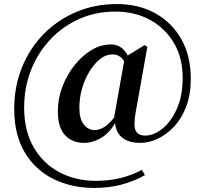

<svg xmlns="http://www.w3.org/2000/svg" viewBox="-20 -755 1010 946"><path d="M393 -51Q337 -51 301 -88.5Q265 -126 265 -207Q265 -270 287.5 -328.5Q310 -387 347.5 -434Q385 -481 431 -508.5Q477 -536 526 -536Q559 -536 582.5 -516.5Q606 -497 619 -458L601 -434Q589 -463 572.5 -475Q556 -487 534 -487Q502 -487 473.5 -464.5Q445 -442 421.5 -404Q398 -366 384.5 -319.5Q371 -273 371 -224Q371 -169 393 -141.5Q415 -114 447 -114Q469 -114 494 -129Q519 -144 553 -189L564 -177H562Q531 -110 486 -80.5Q441 -51 393 -51ZM671 -51Q612 -51 579.5 -79Q547 -107 546 -164L541 -169L595 -473L693 -533L706 -524L648 -199Q637 -135 648.5 -111Q660 -87 696 -87Q737 -87 779.5 -120.5Q822 -154 851 -218Q880 -282 880 -372Q880 -471 836.5 -544Q793 -617 718.5 -657.5Q644 -698 548 -698Q451 -698 369 -661Q287 -624 226 -558.5Q165 -493 132 -407.5Q99 -322 99 -225Q99 -111 145.5 -30Q192 51 272.5 93.5Q353 136 452 136Q518 136 574.5 122Q631 108 679 82L694 108Q641 138 579 154.5Q517 171 444 171Q333 171 243.5 127Q154 83 102 -4Q50 -91 50 -219Q50 -327 87.5 -421Q125 -515 193.5 -585.5Q262 -656 354.5 -695.5Q447 -735 556 -735Q664 -735 746 -689Q828 -643 874 -561Q920 -479 920 -367Q920 -289 897.5 -230Q875 -171 838 -131.5Q801 -92 757.5 -71.5Q714 -51 671 -51Z"/></svg>

Font: Noto Serif TC
Style: Bold
Weight: 700
Designer: Ryoko NISHIZUKA 西塚涼子 (kana & ideographs); Frank Grießhammer (Latin, Greek & Cyrillic); Wenlong ZHANG 张文龙 (bopomofo); San
Foundry: Adobe
Version: Version 2.002-H1;hotconv 1.1.0;makeotfexe 2.6.0